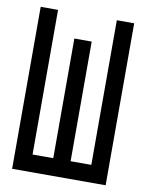

<svg xmlns="http://www.w3.org/2000/svg" viewBox="-79 -741 608 798"><g transform="rotate(10 225.0 -342.0)"><path d="M261.7 -73.2H349.1V-683.6H422.4V0H27.8V-683.6H101.1V-73.2H188.5V-578.1H261.7Z"/></g></svg>

Font: Anka/Coder Narrow
Style: Regular
Weight: 400
Width: 3
Monospace: yes
Version: Version 001.100